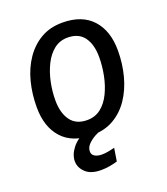

<svg xmlns="http://www.w3.org/2000/svg" viewBox="-128 -602 756 869"><g transform="rotate(-20 250.0 -168.0)"><path d="M227.5 12.5Q132.5 12.5 82.9 -42.1Q33.3 -96.7 33.3 -191.7Q33.3 -255.8 48.3 -313.8Q63.3 -371.7 93.8 -416.2Q124.2 -460.8 168.8 -486.7Q213.3 -512.5 272.5 -512.5Q366.7 -512.5 416.7 -457.9Q466.7 -403.3 466.7 -308.3Q466.7 -244.2 451.2 -186.2Q435.8 -128.3 405.8 -83.8Q375.8 -39.2 331.2 -13.3Q286.7 12.5 227.5 12.5ZM229.2 -59.2Q267.5 -59.2 295.4 -81.2Q323.3 -103.3 341.2 -140.4Q359.2 -177.5 367.9 -221.7Q376.7 -265.8 376.7 -309.2Q376.7 -370 350.8 -405.4Q325 -440.8 271.7 -440.8Q234.2 -440.8 206.2 -418.8Q178.3 -396.7 160 -360Q141.7 -323.3 132.5 -279.6Q123.3 -235.8 123.3 -192.5Q123.3 -131.7 149.6 -95.4Q175.8 -59.2 229.2 -59.2ZM210.8 175Q161.7 175 136.7 151.2Q111.7 127.5 111.7 96.7Q111.7 65.8 135.8 34.6Q160 3.3 206.7 -15L283.3 -5V0Q261.7 6.7 240.4 18.3Q219.2 30 205 45Q190.8 60 190.8 78.3Q190.8 94.2 204.2 102.1Q217.5 110 238.3 110Q251.7 110 267.9 107.1Q284.2 104.2 300 100L290 162.5Q274.2 167.5 253.3 171.2Q232.5 175 210.8 175Z"/></g></svg>

Font: Familjen Grotesk GF
Style: Italic
Weight: 400
Designer: Anders Wikstroem, Jonas Baeckman, Matilda Gysing, Kristian Moeller
Foundry: Familjen STHML AB
Version: Version 2.000; Beta; Release 4; Build 6